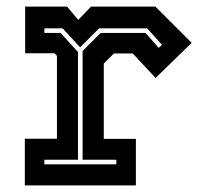

<svg xmlns="http://www.w3.org/2000/svg" viewBox="-20 -560 614 580"><path d="M55 0V-141H152V-391.5L144.5 -399H56V-540H182.5L216.5 -500L255 -540H449.5L559 -430.5L450 -324.5L381 -398.5H324L293.5 -368V-140.5H390.5V0ZM114 -63.5H331.5V-77.5H229.5V-406L284 -460.5H419.5L459.5 -415.5L469.5 -424.5L424.5 -474.5H279.5L222 -417L169 -474.5H114V-460.5H163L215.5 -403V-77.5H114Z"/></svg>

Font: Tourney
Style: Bold
Weight: 700
Designer: Tyler Finck
Foundry: Etcetera Type Co
Version: Version 1.015